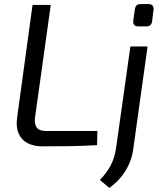

<svg xmlns="http://www.w3.org/2000/svg" viewBox="-20 -714 795 938"><path d="M228 -690 151 -139Q147 -109 159 -91.5Q171 -74 206 -74H456L454 -5Q389 -1 320.5 0Q252 1 187 1Q145 1 114.5 -15Q84 -31 70.5 -63Q57 -95 64 -142L139 -690ZM701 -487 631 14Q626 53 610 88.5Q594 124 569.5 153Q545 182 514 204L468 165Q502 130 521 93.5Q540 57 547 10L617 -487ZM706 -694Q720 -694 726 -686Q732 -678 730 -666L723 -609Q719 -585 695 -585H656Q628 -585 631 -613L639 -669Q642 -694 666 -694Z"/></svg>

Font: Exo 2
Style: Italic
Weight: 400
Italic angle: -8°
Designer: Natanael Gama
Foundry: Natanael Gama
Version: Version 2.010